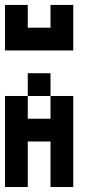

<svg xmlns="http://www.w3.org/2000/svg" viewBox="-20 -747 404 767"><path d="M0 -90.9H90.9V0H0ZM0 -181.8H90.9V-90.9H0ZM0 -272.7H90.9V-181.8H0ZM0 -363.6H90.9V-272.7H0ZM90.9 -454.5H181.8V-363.6H90.9ZM181.8 -363.6H272.7V-272.7H181.8ZM181.8 -272.7H272.7V-181.8H181.8ZM181.8 -181.8H272.7V-90.9H181.8ZM181.8 -90.9H272.7V0H181.8ZM90.9 -272.7H181.8V-181.8H90.9ZM0 -727.3H90.9V-636.4H0ZM90.9 -636.4H181.8V-545.5H90.9ZM181.8 -727.3H272.7V-636.4H181.8ZM181.8 -636.4H272.7V-545.5H181.8ZM0 -636.4H90.9V-545.5H0Z"/></svg>

Font: Micro 5
Style: Regular
Weight: 400
Designer: Sarah Cadigan-Fried
Version: Version 1.000; ttfautohint (v1.8.4.7-5d5b)